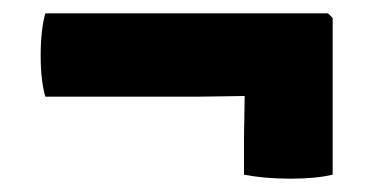

<svg xmlns="http://www.w3.org/2000/svg" viewBox="-20 -387 570 288"><path d="M347 -243 278 -242H48Q41 -266 41 -304Q41 -342 48 -367H472L479 -360V-125Q454 -119 415.5 -119Q377 -119 346 -125V-180Z"/></svg>

Font: Signika
Style: Bold
Weight: 700
Designer: Anna Giedrys
Foundry: Anna Giedrys
Version: Version 1.001